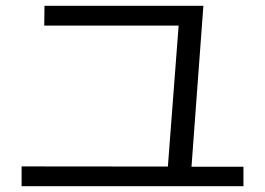

<svg xmlns="http://www.w3.org/2000/svg" viewBox="-20 -682 904 655"><path d="M53.7 -114.3 552.7 -113.8 589.4 -594.7H130.9L131.8 -662.1H673.8L633.3 -113.3H810.5V-46.9H53.7Z"/></svg>

Font: Pretendard GOV
Style: Regular
Weight: 400
Designer: Base glyphs from Inter by Rasmus Andersson; Hangeul glyphs from Noto Sans CJK(Source Han Sans) by Jang Soo-young and Kan
Foundry: Kil Hyung-jin
Version: Version 1.309